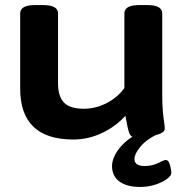

<svg xmlns="http://www.w3.org/2000/svg" viewBox="-20 -545 733 761"><path d="M271 8Q60 8 60 -194V-492Q60 -508 74.5 -516.5Q89 -525 121 -525H149Q181 -525 195.5 -516.5Q210 -508 210 -492V-216Q210 -162 234 -138Q258 -114 312 -114Q359 -114 402 -136Q445 -158 473 -196V-492Q473 -508 487.5 -516.5Q502 -525 534 -525H562Q594 -525 608.5 -516.5Q623 -508 623 -492V-174Q623 -130 625.5 -103.5Q628 -77 630.5 -61.5Q633 -46 633 -35Q633 -24 618.5 -17Q604 -10 583.5 -6.5Q563 -3 544.5 -1.5Q526 0 518 0Q499 0 492.5 -17Q486 -34 477 -86Q438 -43 383.5 -17.5Q329 8 271 8ZM535 196Q483 196 453.5 174.5Q424 153 424 113Q424 91 437.5 66Q451 41 476 18.5Q501 -4 533 -17L598 -10Q559 9 536 37Q513 65 513 85Q513 113 553 113Q584 113 607 101Q630 89 637 89Q648 89 653.5 108Q659 127 659 141Q659 151 642 164Q625 177 596.5 186.5Q568 196 535 196Z"/></svg>

Font: Asap Expanded
Style: Bold
Weight: 700
Width: 7
Designer: Pablo Cosgaya
Foundry: Omnibus-Type
Version: Version 3.001; ttfautohint (v1.8.4.7-5d5b)